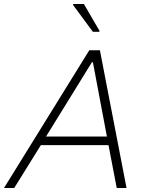

<svg xmlns="http://www.w3.org/2000/svg" viewBox="-39 -939 746 959"><path d="M-19 0 407 -688H460L593 0H544L503 -214H165L32 0ZM191 -257H495L425 -628H420ZM425 -780 326 -914 327 -919H380L458 -785L457 -780Z"/></svg>

Font: Saira ExtraLight
Style: Italic
Weight: 200
Italic angle: -12°
Designer: Hector Gatti with collaboration of the Omnibus-Type team
Foundry: Omnibus-Type
Version: Version 1.100; ttfautohint (v1.8.3)